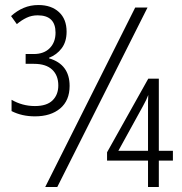

<svg xmlns="http://www.w3.org/2000/svg" viewBox="-20 -744 723 764"><path d="M119 -281Q67 -281 26 -302V-347Q69 -322 119 -322Q166 -322 189 -344.5Q212 -367 212 -404Q212 -444 187.5 -467Q163 -490 115 -490H82V-529H114Q155 -529 178 -552.5Q201 -576 201 -614Q201 -683 130 -683Q106 -683 86 -673.5Q66 -664 47 -648L24 -680Q47 -701 74 -712.5Q101 -724 133 -724Q184 -724 214.5 -696Q245 -668 245 -618Q245 -578 225.5 -552Q206 -526 175 -514V-512Q257 -488 257 -402Q257 -344 219.5 -312.5Q182 -281 119 -281ZM160 0 518 -714H567L208 0ZM569 0V-105H406V-138L570 -431H612V-144H668V-105H612V0ZM451 -144H569V-302Q569 -325 569 -339.5Q569 -354 570 -366Q563 -347 549 -322Z"/></svg>

Font: Noto Sans ExtraCondensed Light
Style: Regular
Weight: 300
Width: 2
Designer: Monotype Design Team
Foundry: Monotype Imaging Inc.
Version: Version 2.013; ttfautohint (v1.8.4.7-5d5b)